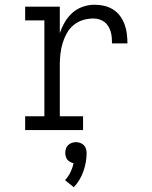

<svg xmlns="http://www.w3.org/2000/svg" viewBox="-20 -548 640 809"><path d="M86 0V-58H167V-462H86V-520H232V-408Q240 -432 253 -454.5Q266 -477 285 -494Q304 -511 328.5 -519.5Q353 -528 378 -528Q399 -528 419 -523.5Q439 -519 456.5 -508Q474 -497 486 -480.5Q498 -464 505 -445Q512 -426 514.5 -405.5Q517 -385 517 -365H452Q452 -377 451 -389.5Q450 -402 446.5 -414Q443 -426 436.5 -437Q430 -448 420 -455.5Q410 -463 398 -466.5Q386 -470 373 -470Q350 -470 328 -463Q306 -456 289 -441.5Q272 -427 261 -407Q250 -387 243.5 -365Q237 -343 234.5 -320.5Q232 -298 232 -276V-58H330V0ZM291 241 254 211Q268 196 277 177.5Q286 159 290 140Q283 138 276 134.5Q269 131 264 125Q259 119 257 111Q255 103 255 96Q255 87 258 78Q261 69 267.5 63Q274 57 282.5 54Q291 51 300 51Q309 51 317.5 54Q326 57 332.5 63Q339 69 342 78Q345 87 345 96Q345 135 331.5 173.5Q318 212 291 241Z"/></svg>

Font: Iosevka Etoile Light
Style: Regular
Weight: 300
Designer: Belleve Invis
Foundry: Belleve Invis
Version: Version 25.0.1; ttfautohint (v1.8.4)